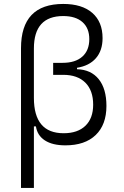

<svg xmlns="http://www.w3.org/2000/svg" viewBox="-20 -723 626 968"><path d="M85.9 224.6V-480Q85.9 -703.1 298.8 -703.1Q393.6 -703.1 445.3 -658Q497.1 -612.8 497.1 -530.8Q497.1 -468.3 463.6 -429.7Q430.2 -391.1 368.2 -381.3V-374Q439 -372.1 477.8 -323.7Q516.6 -275.4 516.6 -189Q516.6 -94.2 462.4 -42.2Q408.2 9.8 309.6 9.8Q244.6 9.8 206.3 -15.1Q168 -40 161.1 -85.9H150.9V224.6ZM298.8 -642.1Q150.9 -642.1 150.9 -478.5V-229.5Q150.9 -51.3 300.8 -51.3Q371.6 -51.3 410.6 -88.9Q449.7 -126.5 449.7 -195.3Q449.7 -267.1 410.2 -306.4Q370.6 -345.7 298.8 -345.7H248V-406.2H295.9Q359.9 -406.2 395 -437.5Q430.2 -468.8 430.2 -525.9Q430.2 -581.1 395.8 -611.6Q361.3 -642.1 298.8 -642.1Z"/></svg>

Font: Caskaydia Cove Light
Style: Regular
Weight: 300
Monospace: yes
Designer: Aaron Bell
Foundry: Saja Typeworks
Version: Version 4.300; ttfautohint (v1.8.3)